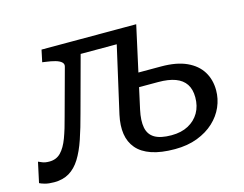

<svg xmlns="http://www.w3.org/2000/svg" viewBox="-91 -664 1025 805"><g transform="rotate(-15 421.5 -261.5)"><path d="M166 -241Q153 -190 139 -152.5Q125 -115 105.5 -95Q86 -75 56 -75Q37 -75 25.5 -80Q14 -85 9 -87L-10 1Q-3 5 13 9.5Q29 14 53 14Q91 14 118.5 -2.5Q146 -19 166 -51Q186 -83 202 -130Q218 -177 234 -238L315 -537H145L134 -485L148 -483Q172 -480 189.5 -475Q207 -470 215.5 -462Q224 -454 221 -443ZM268 -477H483L496 -537H280ZM578 11Q633 11 676 -5.5Q719 -22 748.5 -49.5Q778 -77 793 -111.5Q808 -146 808 -183Q808 -229 786.5 -264Q765 -299 721.5 -319Q678 -339 611 -339H467L454 -279H582Q627 -279 656.5 -268Q686 -257 701 -234.5Q716 -212 716 -177Q716 -139 699.5 -110.5Q683 -82 652.5 -65.5Q622 -49 579 -49Q532 -49 506.5 -64Q481 -79 475 -110Q469 -141 479 -187L556 -537H469L390 -189Q380 -143 385.5 -106.5Q391 -70 413.5 -43.5Q436 -17 477 -3Q518 11 578 11Z"/></g></svg>

Font: Roboto Serif
Style: Italic
Weight: 400
Italic angle: -10°
Designer: Greg Gazdowicz
Foundry: Commercial Type
Version: Version 1.008